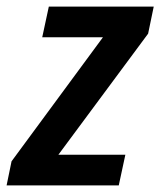

<svg xmlns="http://www.w3.org/2000/svg" viewBox="-47 -562 486 582"><path d="M-27 0H313L333 -93H130L402 -460L419 -542H101L81 -449H265L-12 -73Z"/></svg>

Font: Noto Sans SemiCondensed SemiBold
Style: Italic
Weight: 600
Width: 4
Italic angle: -12°
Designer: Monotype Design Team
Foundry: Monotype Imaging Inc.
Version: Version 2.013